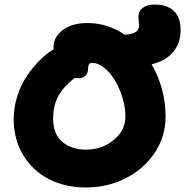

<svg xmlns="http://www.w3.org/2000/svg" viewBox="-20 -766 812 842"><path d="M356.9 56.2Q267.6 56.2 196 20.3Q124.5 -15.6 82.3 -84.7Q40 -153.8 40 -244.1Q40 -295.9 56.4 -345.9Q72.8 -396 99.1 -434.6Q125.5 -473.1 155 -502.4Q184.6 -531.7 214.8 -549.8V-560.1Q214.8 -603.5 255.1 -634.3Q295.4 -665 363.8 -665Q452.1 -665 526.9 -613.8Q556.2 -614.7 573 -624.5Q589.8 -634.3 589.8 -653.8Q589.8 -661.1 588.4 -672.9Q586.9 -684.6 586.9 -691.9Q586.9 -716.8 605.7 -731.4Q624.5 -746.1 658.2 -746.1Q712.9 -746.1 742.4 -717.8Q772 -689.5 772 -633.8Q772 -576.7 739.7 -538.1Q707.5 -499.5 645 -483.9Q706.1 -377.9 706.1 -253.9Q706.1 -167.5 658.4 -95.9Q610.8 -24.4 530.8 15.9Q450.7 56.2 356.9 56.2ZM212.9 -244.1Q212.9 -178.7 252.9 -144.3Q293 -109.9 356.9 -109.9Q427.2 -109.9 478.5 -152.1Q529.8 -194.3 529.8 -253.9Q529.8 -308.1 508.3 -363.5Q486.8 -418.9 452.4 -454.6Q418 -490.2 383.8 -490.2Q366.2 -490.2 366.2 -465.8Q366.2 -445.3 355 -434.1Q343.8 -422.9 324.2 -422.9Q313 -422.9 307.1 -423.8Q253.4 -381.3 233.2 -340.1Q212.9 -298.8 212.9 -244.1Z"/></svg>

Font: Shantell Sans Bouncy
Style: Regular
Weight: 800
Designer: Stephen Nixon, Anya Danilova, Shantell Martin
Foundry: Arrow Type
Version: Version 1.006;[9816181b4]